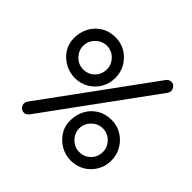

<svg xmlns="http://www.w3.org/2000/svg" viewBox="-174 -889 1086 1086"><g transform="rotate(45 369.0 -346.0)"><path d="M614.7 -704.6Q630.9 -704.6 640.4 -691.9Q649.9 -679.2 649.9 -667.5Q649.9 -656.2 643.6 -646.5L177.2 -7.3Q171.9 -0.5 164.6 4.4Q157.2 9.3 147 9.3Q130.4 9.3 120.4 -2.9Q110.4 -15.1 110.4 -27.8Q110.4 -39.1 116.7 -48.3L583 -687.5Q595.2 -704.6 614.7 -704.6ZM374.5 -495.6Q374.5 -450.7 353 -413.6Q331.5 -376.5 294.7 -354.7Q257.8 -333 212.4 -333Q168.9 -333 131.6 -353.8Q94.2 -374.5 71.5 -409.9Q48.8 -445.3 48.8 -488.8Q48.8 -536.6 69.3 -575.2Q89.8 -613.8 126.7 -636.5Q163.6 -659.2 213.4 -659.2Q258.8 -659.2 295.4 -636.7Q332 -614.3 353.3 -577.1Q374.5 -540 374.5 -495.6ZM210.9 -400.9Q252 -400.9 279.1 -428.5Q306.2 -456.1 306.2 -496.6Q306.2 -534.2 278.6 -562.5Q251 -590.8 211.9 -590.8Q172.9 -590.8 144.8 -562Q116.7 -533.2 116.7 -495.6Q116.7 -458.5 144.5 -429.7Q172.4 -400.9 210.9 -400.9ZM689 -148.9Q689 -104 667.5 -66.9Q646 -29.8 609.1 -8.1Q572.3 13.7 526.9 13.7Q483.4 13.7 446 -7.3Q408.7 -28.3 386 -64Q363.3 -99.6 363.3 -142.6Q363.3 -190.4 383.5 -229Q403.8 -267.6 440.9 -290.3Q478 -313 527.8 -313Q573.2 -313 609.9 -290.3Q646.5 -267.6 667.7 -230.5Q689 -193.4 689 -148.9ZM525.4 -54.7Q566.4 -54.7 593.5 -82.3Q620.6 -109.9 620.6 -150.4Q620.6 -188 592.8 -216.1Q564.9 -244.1 526.4 -244.1Q487.3 -244.1 459.2 -215.6Q431.2 -187 431.2 -149.4Q431.2 -112.3 459 -83.5Q486.8 -54.7 525.4 -54.7Z"/></g></svg>

Font: Manjari
Style: Regular
Weight: 400
Designer: Santhosh Thottingal <santhosh.thottingal@gmail.com>
Foundry: SMC
Version: Version 2.000